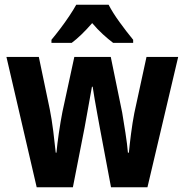

<svg xmlns="http://www.w3.org/2000/svg" viewBox="-20 -786 776 806"><path d="M399 -250Q395 -272 389 -304.5Q383 -337 377.5 -369Q372 -401 369 -422H366Q362 -399 356 -366.5Q350 -334 344.5 -302.5Q339 -271 335 -250L286 0H134L7 -547H143L189 -327Q197 -287 203.5 -236Q210 -185 214 -145H217Q220 -179 227 -227Q234 -275 242 -316L292 -547H445L493 -313Q499 -277 506.5 -229Q514 -181 517 -145H521Q524 -177 530 -224Q536 -271 544 -312L595 -547H728L599 0H446ZM436 -766Q453 -733 482 -693Q511 -653 539 -619V-606H455Q435 -621 412 -642Q389 -663 367 -689Q320 -635 281 -606H196V-619Q212 -638 232.5 -665Q253 -692 271 -719Q289 -746 300 -766Z"/></svg>

Font: Noto Sans Thai Cond
Style: Bold
Weight: 700
Width: 3
Designer: Monotype Design Team
Foundry: Monotype Imaging Inc.
Version: Version 2.002; ttfautohint (v1.8.4.7-5d5b)